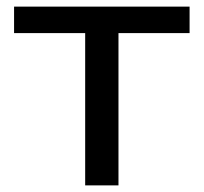

<svg xmlns="http://www.w3.org/2000/svg" viewBox="-20 -560 615 580"><path d="M237.3 0H337.9V-460H552.7V-492.2V-540H468.8H22.5V-460H237.3V-190.4Z"/></svg>

Font: Helmet
Style: Regular
Weight: 400
Designer: Carl Enlund
Version: 1.0